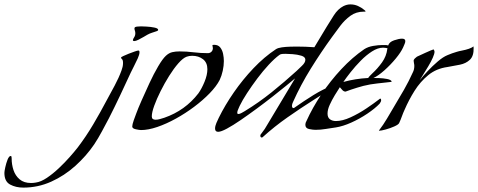

<svg xmlns="http://www.w3.org/2000/svg" viewBox="-405 -588 2176 874"><path d="M206 -401Q200 -401 200 -405Q200 -410 205.5 -418Q211 -426 211 -437Q211 -443 209 -448.5Q207 -454 207 -459Q207 -466 220 -467Q233 -468 237 -468Q243 -468 262 -467Q281 -466 298 -462.5Q315 -459 315 -452Q315 -448 308 -446Q297 -442 287 -439Q277 -436 266 -430Q261 -427 249 -420Q237 -413 225 -407Q213 -401 206 -401ZM-299 266Q-333 266 -359 252Q-385 238 -385 199Q-385 192 -381 173.5Q-377 155 -370.5 138.5Q-364 122 -356 122Q-353 122 -352.5 126.5Q-352 131 -352 133Q-352 161 -343.5 186.5Q-335 212 -315.5 228.5Q-296 245 -264 245Q-258 245 -252.5 244.5Q-247 244 -242 243Q-219 240 -191.5 221.5Q-164 203 -137 177.5Q-110 152 -87.5 126.5Q-65 101 -51 83Q-13 33 19.5 -22Q52 -77 81 -132Q98 -163 117 -198.5Q136 -234 148 -267Q151 -275 153 -283.5Q155 -292 155 -301Q155 -315 150.5 -318.5Q146 -322 146 -326Q146 -328 156.5 -333Q167 -338 181 -343.5Q195 -349 208 -353.5Q221 -358 225 -358Q230 -358 230 -350Q230 -340 222 -322Q214 -304 204.5 -286Q195 -268 190 -257Q166 -205 141.5 -153Q117 -101 91 -50Q75 -20 59 10Q43 40 24 69Q-12 122 -62 167Q-112 212 -172 239Q-232 266 -299 266Z M237 4Q230 4 213.5 0.5Q197 -3 197 -12Q197 -21 204 -41Q211 -61 215 -71Q223 -93 239.5 -130.5Q256 -168 275.5 -210Q295 -252 315 -286Q335 -320 350 -334Q364 -347 379 -350.5Q394 -354 412 -354Q444 -354 476 -350Q508 -346 541 -346Q551 -346 557.5 -352.5Q564 -359 564 -369Q564 -372 563 -375.5Q562 -379 562 -382Q562 -384 570 -384Q588 -384 597.5 -372Q607 -360 610.5 -343Q614 -326 614 -310Q614 -289 609 -266Q604 -243 595 -224Q580 -195 549.5 -163.5Q519 -132 479 -102Q439 -72 395.5 -48Q352 -24 311 -10Q270 4 237 4ZM303 -43Q313 -43 323 -46Q333 -49 343 -52Q438 -85 498 -163Q513 -184 526 -215.5Q539 -247 539 -273Q539 -303 519 -318.5Q499 -334 470 -334Q456 -334 445 -330Q428 -324 407 -300Q386 -276 365 -242.5Q344 -209 326 -173Q308 -137 297 -106.5Q286 -76 286 -58Q286 -43 303 -43Z M787 38Q780 38 780 29Q780 25 784 21Q801 0 814 -24Q845 -76 876 -127.5Q907 -179 938 -231Q925 -220 898 -198Q871 -176 836 -148.5Q801 -121 763 -93Q725 -65 690 -41Q655 -17 628 -2.5Q601 12 588 12Q574 12 574 -3Q574 -14 580 -28Q586 -42 591 -52Q619 -109 659.5 -167.5Q700 -226 749 -277.5Q798 -329 851 -364Q860 -370 878 -372.5Q896 -375 915.5 -375.5Q935 -376 945 -376Q986 -376 1026 -373Q1040 -396 1054 -419.5Q1068 -443 1082 -466Q1096 -489 1114.5 -518Q1133 -547 1158 -560Q1174 -568 1190 -568Q1208 -568 1224 -561Q1240 -554 1253 -543Q1254 -542 1256.5 -540Q1259 -538 1259 -536Q1259 -535 1255.5 -535Q1252 -535 1251 -535Q1216 -535 1190 -516Q1164 -497 1144 -470.5Q1124 -444 1106 -419Q1056 -350 1010 -276Q964 -202 929 -124Q924 -114 924 -106Q924 -103 925.5 -99.5Q927 -96 931 -96Q934 -96 937 -99Q978 -128 1021.5 -155Q1065 -182 1111 -200Q1113 -201 1121 -204Q1129 -207 1130 -207Q1136 -207 1136 -200Q1107 -187 1079 -169Q1051 -151 1024 -134Q964 -96 904 -54Q844 -12 791 36Q789 38 787 38ZM680 -69Q686 -69 695 -74Q704 -79 709 -82Q773 -121 831.5 -168Q890 -215 945 -265Q953 -273 969 -288Q985 -303 985 -316Q985 -329 966.5 -334.5Q948 -340 926.5 -341.5Q905 -343 895 -343Q889 -343 880.5 -342.5Q872 -342 867 -338Q845 -322 818.5 -293.5Q792 -265 766.5 -231Q741 -197 719.5 -164Q698 -131 686 -106Q684 -100 679.5 -91Q675 -82 675 -75Q675 -69 680 -69Z M1031 3Q1020 3 1002.5 -0.5Q985 -4 985 -20Q985 -29 990 -37Q1017 -97 1058 -158.5Q1099 -220 1149 -273.5Q1199 -327 1253 -364Q1270 -375 1293.5 -379Q1317 -383 1336 -383Q1343 -383 1349.5 -383Q1356 -383 1362 -381Q1367 -397 1389 -404.5Q1411 -412 1425 -412Q1440 -412 1440 -401Q1440 -394 1436 -386Q1432 -378 1430 -372Q1420 -350 1396.5 -321.5Q1373 -293 1345 -268Q1317 -243 1295 -233Q1302 -233 1320.5 -232.5Q1339 -232 1357 -228.5Q1375 -225 1378 -217Q1377 -215 1374 -215Q1342 -211 1311.5 -208Q1281 -205 1249 -197Q1235 -193 1221 -189Q1207 -185 1193 -180L1168 -171Q1160 -171 1153.5 -178Q1147 -185 1142 -191Q1132 -176 1119 -154.5Q1106 -133 1096 -111Q1086 -89 1086 -71Q1086 -53 1097 -45Q1108 -37 1124 -37Q1154 -37 1191 -54Q1228 -71 1263 -94.5Q1298 -118 1321 -136Q1324 -139 1326 -139Q1330 -139 1330 -132Q1330 -125 1323 -116Q1302 -94 1267 -70.5Q1232 -47 1194 -30Q1156 -13 1124 -8Q1101 -5 1078 -1Q1055 3 1031 3ZM1158 -215Q1213 -230 1271 -233Q1274 -238 1279.5 -243.5Q1285 -249 1289 -253Q1314 -276 1334 -304Q1354 -332 1358 -365L1359 -367Q1359 -369 1350 -370Q1341 -371 1339 -371Q1315 -371 1288.5 -354Q1262 -337 1237 -311.5Q1212 -286 1191.5 -260Q1171 -234 1158 -215Z M1322 7Q1322 7 1321 7Q1320 7 1320 6Q1340 -20 1356.5 -48Q1373 -76 1389 -103Q1412 -141 1434 -179.5Q1456 -218 1474 -258Q1481 -271 1481 -288Q1481 -294 1479.5 -300Q1478 -306 1478 -311Q1478 -317 1483.5 -322Q1489 -327 1493 -330Q1495 -331 1506 -336Q1517 -341 1531 -347.5Q1545 -354 1556 -358.5Q1567 -363 1568 -363Q1570 -363 1571.5 -358.5Q1573 -354 1573 -353Q1573 -343 1565 -325Q1557 -307 1545 -287Q1533 -267 1522 -249.5Q1511 -232 1505 -222Q1519 -240 1541 -263.5Q1563 -287 1587.5 -308Q1612 -329 1632 -337Q1653 -346 1674 -352Q1683 -355 1699 -358Q1715 -361 1729.5 -366Q1744 -371 1750 -377L1751 -370Q1752 -333 1734 -316Q1716 -299 1688.5 -293.5Q1661 -288 1632 -283Q1581 -276 1544.5 -246Q1508 -216 1482 -174.5Q1456 -133 1437 -89Q1430 -74 1424.5 -58.5Q1419 -43 1412 -28Q1409 -21 1390 -12.5Q1371 -4 1350.5 1.5Q1330 7 1322 7Z"/></svg>

Font: My Soul
Style: Regular
Weight: 400
Designer: Robert E. Leuschke
Foundry: Robert E. Leuschke
Version: Version 1.010; ttfautohint (v1.8.4.7-5d5b)